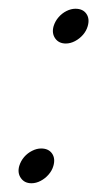

<svg xmlns="http://www.w3.org/2000/svg" viewBox="-20 -413 256 439"><path d="M52 6Q36 6 27.8 -5.8Q19.5 -17.5 24 -33.5Q27.5 -45 35.2 -54Q43 -63 53.5 -68.2Q64 -73.5 74 -73.5Q91 -73.5 99 -62Q107 -50.5 102 -33.5Q99 -23 91.2 -14Q83.5 -5 73 0.5Q62.5 6 52 6ZM130.5 -313.5Q114.5 -313.5 106.2 -325.2Q98 -337 102.5 -353Q106 -364.5 113.8 -373.5Q121.5 -382.5 132 -387.8Q142.5 -393 152.5 -393Q169.5 -393 177.5 -381.5Q185.5 -370 180.5 -353Q177.5 -342.5 169.8 -333.5Q162 -324.5 151.5 -319Q141 -313.5 130.5 -313.5Z"/></svg>

Font: Fraunces Thin
Style: Italic
Weight: 250
Italic angle: -16°
Version: Version 1.000;[b76b70a41]